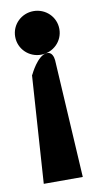

<svg xmlns="http://www.w3.org/2000/svg" viewBox="-73 -624 328 659"><g transform="rotate(-10 91.0 -295.0)"><path d="M93 -438C135 -438 170 -471 170 -514C170 -557 135 -590 93 -590C51 -590 16 -557 16 -514C16 -471 51 -438 93 -438ZM161 0 137 -411C136 -422 131 -442 112 -440C80 -437 52 -377 52 -377L50 -374L25 0Z"/></g></svg>

Font: Charger Pro
Style: BlkExt
Weight: 900
Designer: Jasper
Foundry: Cannot Into Space Fonts
Version: Version 1.09